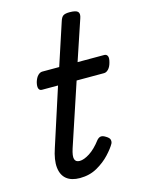

<svg xmlns="http://www.w3.org/2000/svg" viewBox="-114 -797 650 878"><g transform="rotate(-15 211.5 -357.5)"><path d="M154 15Q114 15 91 -3.5Q68 -22 64 -58.5Q60 -95 78 -148L166 -420H90Q79 -420 75 -430Q71 -440 76 -460Q82 -480 92 -490Q102 -500 113 -500H193L258 -698Q264 -718 273.5 -724Q283 -730 303 -730Q334 -730 342.5 -720.5Q351 -711 344 -691L280 -500H406Q417 -500 421.5 -490.5Q426 -481 420 -460Q415 -441 405 -430.5Q395 -420 384 -420H254L156 -125Q145 -91 149.5 -76Q154 -61 173 -61Q193 -61 220.5 -78.5Q248 -96 276 -133Q285 -143 294.5 -144Q304 -145 318 -136Q333 -127 335 -117.5Q337 -108 333 -100Q322 -80 297 -53Q272 -26 236 -5.5Q200 15 154 15Z"/></g></svg>

Font: Playwrite NZ
Style: Regular
Weight: 400
Designer: Veronika Burian, José Scaglione
Foundry: TypeTogether
Version: Version 1.002